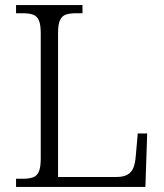

<svg xmlns="http://www.w3.org/2000/svg" viewBox="-20 -734 645 754"><path d="M43 0V-32H70Q94 -32 109.5 -37.5Q125 -43 132.5 -60Q140 -77 140 -111V-603Q140 -638 132.5 -654.5Q125 -671 109.5 -676.5Q94 -682 70 -682H43V-714H304V-682H278Q255 -682 239.5 -677Q224 -672 216 -655.5Q208 -639 208 -605V-39H438Q466 -39 482 -49Q498 -59 504.5 -77Q511 -95 513 -119L521 -210H558L551 0Z"/></svg>

Font: Noto Serif Gujarati Light
Style: Regular
Weight: 300
Version: Version 2.102